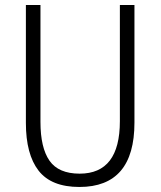

<svg xmlns="http://www.w3.org/2000/svg" viewBox="-20 -734 640 764"><path d="M515 -246V-714H457V-252Q457 -43 297 -43Q213 -43 177 -94.5Q141 -146 141 -249V-714H83V-245Q83 -120 133.5 -55Q184 10 296 10Q515 10 515 -246Z"/></svg>

Font: Noto Sans Mono UI Light
Style: Regular
Weight: 300
Designer: Monotype Design team
Foundry: Monotype Imaging Inc.
Version: 1.000